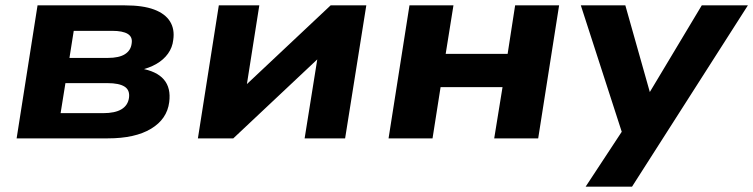

<svg xmlns="http://www.w3.org/2000/svg" viewBox="-20 -516 2809 716"><path d="M42 0 120 -496H446Q513 -496 554.5 -480.5Q596 -465 614 -436Q632 -407 626 -367Q623 -339 606.5 -316Q590 -293 563 -277.5Q536 -262 500 -254L503 -261Q564 -251 591 -219.5Q618 -188 611 -135Q603 -72 543.5 -36Q484 0 382 0ZM206 -94H364Q409 -94 433 -108.5Q457 -123 461 -151Q465 -180 444.5 -193Q424 -206 381 -206H224ZM239 -300H382Q424 -300 446 -314Q468 -328 471 -354Q475 -378 456.5 -389.5Q438 -401 398 -401H255Z M718 0 796 -496H947L895 -166H862L1213 -496H1346L1267 0H1116L1169 -331H1202L850 0Z M1429 0 1507 -496H1671L1642 -315H1873L1901 -496H2065L1987 0H1823L1854 -191H1623L1593 0Z M2164 180 2312 -45 2313 20 2146 -496H2312L2410 -149H2389L2597 -496H2769L2337 180Z"/></svg>

Font: Nunito Sans 10pt SemiExpanded ExtraBold
Style: Italic
Weight: 800
Width: 6
Italic angle: -9°
Designer: Vernon Adams
Foundry: Vernon Adams
Version: Version 3.101;gftools[0.9.27]